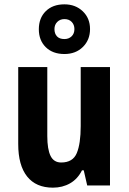

<svg xmlns="http://www.w3.org/2000/svg" viewBox="-20 -855 593 885"><path d="M487 -546V0H382L366 -70H358Q338 -30 303 -10Q268 10 224 10Q146 10 105 -41.5Q64 -93 64 -191V-546H198V-228Q198 -167 213 -136.5Q228 -106 262 -106Q316 -106 334 -149.5Q352 -193 352 -274V-546ZM277 -606Q223 -606 191 -637.5Q159 -669 159 -720Q159 -772 191 -803.5Q223 -835 277 -835Q328 -835 361.5 -803Q395 -771 395 -721Q395 -671 362 -638.5Q329 -606 277 -606ZM277 -675Q297 -675 310 -687.5Q323 -700 323 -721Q323 -741 310.5 -754Q298 -767 277 -767Q257 -767 244 -754Q231 -741 231 -721Q231 -700 242.5 -687.5Q254 -675 277 -675Z"/></svg>

Font: Noto Sans Gurmukhi UI Condensed
Style: Bold
Weight: 700
Width: 3
Designer: Jelle Bosma - Monotype Design Team
Foundry: Monotype Imaging Inc.
Version: Version 2.004; ttfautohint (v1.8.4.7-5d5b)